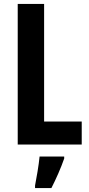

<svg xmlns="http://www.w3.org/2000/svg" viewBox="-20 -734 451 975"><path d="M70 0H395V-117H204V-714H70ZM306 71V61H181C177 104 165 173 158 208V221H241C265 174 289 120 306 71Z"/></svg>

Font: Noto Sans Malayalam ExtraCondensed
Style: Bold
Weight: 700
Width: 2
Designer: Jelle Bosma - Monotype Design Team
Foundry: Monotype Imaging Inc.
Version: Version 2.104